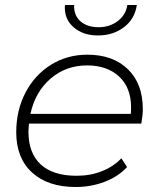

<svg xmlns="http://www.w3.org/2000/svg" viewBox="-20 -745 638 769"><path d="M96 -250Q94 -228 94 -217Q94 -132 143 -86.5Q192 -41 287 -41Q342 -41 388.5 -59.5Q435 -78 466 -111L489 -76Q454 -38 399.5 -17Q345 4 283 4Q172 4 108.5 -54Q45 -112 45 -215Q45 -303 82 -374Q119 -445 184 -485.5Q249 -526 330 -526Q432 -526 492 -468Q552 -410 552 -308Q552 -284 546 -250ZM102 -289H504Q505 -298 505 -315Q505 -394 457 -438.5Q409 -483 329 -483Q244 -483 182.5 -430Q121 -377 102 -289ZM240 -725H277Q275 -684 302 -660Q329 -636 375 -636Q419 -636 451.5 -660.5Q484 -685 490 -725H528Q520 -669 476.5 -636Q433 -603 372 -603Q312 -603 274 -636.5Q236 -670 240 -725Z"/></svg>

Font: Idrija
Style: Italic
Weight: 300
Italic angle: -11.3°
Designer: Julieta Ulanovsky
Foundry: Julieta Ulanovsky
Version: Version 7.200